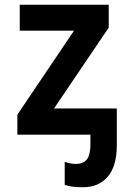

<svg xmlns="http://www.w3.org/2000/svg" viewBox="-20 -566 540 807"><path d="M53 0V-84L291 -437H63V-546H437V-450L207 -110H471V44Q471 132 433 176.5Q395 221 329 221Q302 221 284 218.5Q266 216 252 211V114Q276 123 298 123Q330 123 345 104Q360 85 360 41V0Z"/></svg>

Font: Noto Sans Mono ExtraCondensed
Style: Bold
Weight: 700
Width: 2
Designer: Monotype Design Team
Foundry: Monotype Imaging Inc.
Version: Version 2.014